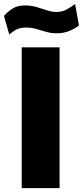

<svg xmlns="http://www.w3.org/2000/svg" viewBox="-44 -966 425 986"><path d="M67.5 -723H262V0H67.5ZM361.5 -835.5Q343.5 -820 313.2 -807.5Q283 -795 247.5 -795Q218.5 -795 193 -802.5Q167.5 -810 142.5 -817.2Q117.5 -824.5 89.5 -824.5Q64 -824.5 45.5 -816.8Q27 -809 3.5 -788.5L-23.5 -884.5Q-4 -906.5 20.8 -922.2Q45.5 -938 84.5 -938Q115.5 -938 143.8 -929.8Q172 -921.5 197.8 -913Q223.5 -904.5 246.5 -904.5Q276 -904.5 300.5 -918.5Q325 -932.5 341.5 -945.5Z"/></svg>

Font: Public Sans Black
Style: Regular
Weight: 900
Designer: The Public Sans Project Authors: Dan O. Williams and USWDS (Libre Franklin designed by Pablo Impallari and Rodrigo Fuenz
Version: Version 1.007